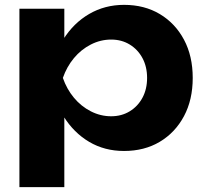

<svg xmlns="http://www.w3.org/2000/svg" viewBox="-20 -606 848 791"><path d="M60 -570H245V-398L238 -374V-226L245 -182V165H60ZM184 -285Q199 -377 241 -444Q283 -511 347.5 -548.5Q412 -586 491 -586Q575 -586 638.5 -548Q702 -510 738 -442.5Q774 -375 774 -285Q774 -195 738 -127.5Q702 -60 638.5 -22Q575 16 491 16Q411 16 347.5 -21.5Q284 -59 242 -126.5Q200 -194 184 -285ZM586 -285Q586 -331 567 -366.5Q548 -402 514.5 -422.5Q481 -443 438 -443Q394 -443 354 -422.5Q314 -402 284.5 -366.5Q255 -331 239 -285Q255 -239 284.5 -203.5Q314 -168 354 -147.5Q394 -127 438 -127Q481 -127 514.5 -147.5Q548 -168 567 -203.5Q586 -239 586 -285Z"/></svg>

Font: Unbounded SemiBold
Style: Regular
Weight: 600
Designer: Luke Prowse, Jean-Baptiste Morizot, Fátima Lázaro, Florian Runge
Foundry: NaN
Version: Version 1.700